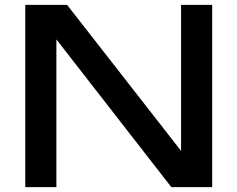

<svg xmlns="http://www.w3.org/2000/svg" viewBox="-20 -770 977 790"><path d="M779 -80 725 -74V-750H853V0H685L159 -676L212 -682V0H84V-750H256Z"/></svg>

Font: Bounded
Style: Regular
Weight: 400
Designer: Vlad Churkin
Version: Version 1.0